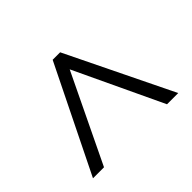

<svg xmlns="http://www.w3.org/2000/svg" viewBox="-96 -852 653 653"><g transform="rotate(-45 230.5 -526.0)"><path d="M25 -335 213 -717H249L435 -335H381L231 -653L78 -335Z"/></g></svg>

Font: Noto Sans Tamil Condensed Light
Style: Regular
Weight: 300
Width: 3
Designer: Jelle Bosma - Monotype Design Team
Foundry: Monotype Imaging Inc.
Version: Version 2.004; ttfautohint (v1.8.4.7-5d5b)